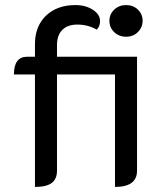

<svg xmlns="http://www.w3.org/2000/svg" viewBox="-20 -729 653 758"><path d="M118 -435H35Q35 -505 87 -505H118V-555Q118 -625 161.5 -667Q205 -709 278 -709Q318 -709 346.5 -690.5Q375 -672 375 -646Q375 -625 362 -612Q327 -632 285 -632Q247 -632 226 -611Q205 -590 205 -551V-505H521V-55Q521 9 434 9V-435H205V-55Q205 -22 184 -6.5Q163 9 118 9ZM412 -647Q412 -673 431 -691Q450 -709 478 -709Q506 -709 524.5 -691Q543 -673 543 -647Q543 -621 524.5 -602.5Q506 -584 478 -584Q450 -584 431 -602Q412 -620 412 -647Z"/></svg>

Font: K2D
Style: Regular
Weight: 400
Version: Version 1.000; ttfautohint (v1.6)